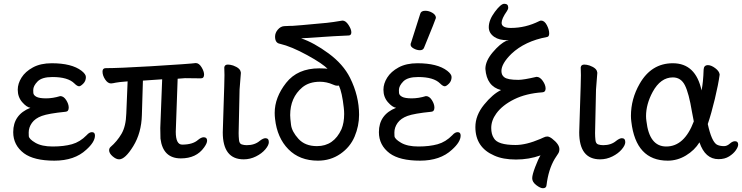

<svg xmlns="http://www.w3.org/2000/svg" viewBox="-20 -827 3930 1017"><path d="M268 24Q160 24 107 -15Q50 -58 50 -127Q50 -220 141 -256Q121 -259 97.5 -286Q74 -313 74 -352Q74 -384 94 -416Q114 -448 154.5 -470Q195 -492 254 -492Q360 -492 412 -452Q435 -434 435 -419Q435 -398 421 -384Q407 -370 399 -370Q389 -370 374 -385Q340 -419 258 -419Q202 -419 179 -395.5Q156 -372 156 -350Q156 -348 156.5 -335.5Q157 -323 172.5 -314.5Q188 -306 224 -306Q260 -306 299 -318Q317 -318 330.5 -297Q344 -276 344 -257Q344 -236 327 -235Q237 -226 201.5 -213Q166 -200 149 -176Q132 -152 132 -125Q132 -122 132.5 -106.5Q133 -91 167 -71Q201 -51 259 -51Q318 -51 361 -63Q404 -75 439 -111Q453 -127 467 -127Q483 -127 483 -109Q483 -75 437 -34Q375 24 268 24Z M611 17Q595 17 576.5 1Q558 -15 558 -31Q558 -41 565 -48Q600 -78 623.5 -118Q647 -158 649 -226L656 -396Q605 -392 592.5 -389Q580 -386 568 -385Q551 -385 537 -406Q523 -427 523 -448Q523 -466 540 -466Q609 -466 778 -476Q991 -489 1017 -493Q1034 -493 1047.5 -471Q1061 -449 1061 -432Q1061 -412 1044 -412L960 -413L921 -410L911 -129Q911 -61 945 -61Q1001 -61 1029 -86Q1046 -100 1059 -100Q1077 -100 1077 -82Q1077 -68 1061 -46Q1020 12 938 12Q843 12 830 -93Q829 -109 829 -149L839 -407L737 -400Q734 -312 731.5 -217.5Q729 -123 686 -53Q643 17 611 17Z M1271 17Q1160 17 1160 -126L1164 -254Q1169 -397 1169 -429L1168 -470Q1170 -485 1187 -485Q1199 -485 1215 -480Q1253 -466 1255 -445L1256 -442L1249 -353L1244 -122Q1244 -104 1246 -85Q1248 -66 1260.5 -62Q1273 -58 1287 -58Q1329 -58 1356 -81Q1374 -95 1386 -95Q1404 -95 1404 -74Q1404 -58 1385.5 -36Q1367 -14 1336 1.5Q1305 17 1271 17Z M1664 24Q1567 24 1507.5 -36.5Q1448 -97 1437 -197Q1435 -213 1435 -229Q1435 -311 1495.5 -388Q1556 -465 1671 -465Q1708 -465 1715 -462Q1691 -489 1607 -535Q1523 -581 1463 -595Q1437 -599 1437 -633Q1437 -653 1451.5 -670Q1466 -687 1484.5 -688.5Q1503 -690 1518 -690H1529Q1541 -690 1711 -706Q1741 -709 1794 -718Q1811 -718 1826 -695Q1841 -672 1841 -656Q1841 -639 1826 -639Q1798 -639 1575 -624Q1643 -601 1720.5 -544Q1798 -487 1834 -415Q1882 -319 1882 -219Q1882 -160 1858.5 -104Q1835 -48 1783 -12Q1731 24 1664 24ZM1659 -53Q1748 -53 1789 -143Q1803 -177 1803 -223Q1803 -239 1801 -256Q1792 -338 1775 -374Q1774 -373 1765 -373Q1757 -373 1744 -379Q1710 -394 1675 -394Q1617 -394 1581 -364Q1517 -310 1517 -217Q1517 -202 1521.5 -166Q1526 -130 1561 -91.5Q1596 -53 1659 -53Z M2205 24Q2097 24 2044 -15Q1987 -58 1987 -127Q1987 -220 2078 -256Q2058 -259 2034.5 -286Q2011 -313 2011 -352Q2011 -384 2031 -416Q2051 -448 2091.5 -470Q2132 -492 2191 -492Q2297 -492 2349 -452Q2372 -434 2372 -419Q2372 -398 2358 -384Q2344 -370 2336 -370Q2326 -370 2311 -385Q2277 -419 2195 -419Q2139 -419 2116 -395.5Q2093 -372 2093 -350Q2093 -348 2093.5 -335.5Q2094 -323 2109.5 -314.5Q2125 -306 2161 -306Q2197 -306 2236 -318Q2254 -318 2267.5 -297Q2281 -276 2281 -257Q2281 -236 2264 -235Q2174 -226 2138.5 -213Q2103 -200 2086 -176Q2069 -152 2069 -125Q2069 -122 2069.5 -106.5Q2070 -91 2104 -71Q2138 -51 2196 -51Q2255 -51 2298 -63Q2341 -75 2376 -111Q2390 -127 2404 -127Q2420 -127 2420 -109Q2420 -75 2374 -34Q2312 24 2205 24ZM2204 -561Q2188 -561 2171.5 -570Q2155 -579 2155 -590Q2155 -598 2157 -600L2206 -754Q2210 -770 2233 -770Q2252 -770 2270.5 -759Q2289 -748 2289 -732Q2289 -728 2226 -574Q2221 -561 2204 -561Z M2856 170Q2842 170 2820.5 153.5Q2799 137 2799 117Q2799 99 2815 57Q2831 15 2843 -4Q2782 18 2713 18Q2644 18 2598 -3Q2498 -46 2498 -154Q2498 -216 2544 -272.5Q2590 -329 2634 -350Q2558 -369 2551 -462Q2551 -504 2590 -550Q2629 -596 2662 -611L2674 -613Q2674 -614 2668 -614Q2624 -614 2599 -631Q2569 -651 2569 -683Q2569 -721 2601 -764Q2633 -807 2651 -807Q2672 -807 2672 -787Q2672 -778 2665 -768Q2637 -728 2637 -706Q2637 -679 2686 -679Q2764 -679 2836 -715Q2842 -718 2846 -718Q2864 -718 2876.5 -694Q2889 -670 2889 -650Q2889 -632 2877 -631Q2760 -609 2689 -542Q2636 -490 2636 -451Q2636 -429 2651 -418Q2668 -404 2726 -404Q2753 -404 2822 -420Q2840 -420 2855 -398.5Q2870 -377 2870 -358Q2870 -339 2853 -338Q2766 -332 2703.5 -301Q2641 -270 2609 -226Q2582 -189 2582 -149Q2582 -116 2596 -95Q2616 -59 2711 -59Q2767 -59 2842 -91Q2846 -92 2857.5 -98Q2869 -104 2879 -104Q2889 -104 2904 -93Q2943 -63 2943 -37Q2943 -23 2936.5 -13.5Q2930 -4 2918 15Q2885 71 2875 153Q2874 170 2856 170Z M3159 17Q3048 17 3048 -126L3052 -254Q3057 -397 3057 -429L3056 -470Q3058 -485 3075 -485Q3087 -485 3103 -480Q3141 -466 3143 -445L3144 -442L3137 -353L3132 -122Q3132 -104 3134 -85Q3136 -66 3148.5 -62Q3161 -58 3175 -58Q3217 -58 3244 -81Q3262 -95 3274 -95Q3292 -95 3292 -74Q3292 -58 3273.5 -36Q3255 -14 3224 1.5Q3193 17 3159 17Z M3517 24Q3348 24 3324 -183Q3322 -198 3322 -213Q3322 -303 3368 -383Q3430 -492 3544 -492Q3665 -492 3696 -348Q3705 -391 3707 -458Q3708 -482 3730 -482Q3747 -482 3768.5 -466Q3790 -450 3792 -432Q3785 -380 3766.5 -303Q3748 -226 3729 -170Q3749 -78 3777 -61Q3792 -53 3815 -53Q3831 -53 3845.5 -66Q3860 -79 3873 -79Q3890 -79 3890 -61Q3890 -49 3877.5 -31Q3865 -13 3842 1.5Q3819 16 3786 16Q3715 16 3685 -73Q3659 -31 3613.5 -3.5Q3568 24 3517 24ZM3509 -51Q3605 -51 3655 -184L3645 -236Q3629 -333 3608 -375Q3587 -417 3544 -417Q3479 -417 3437 -340Q3402 -275 3402 -212Q3402 -199 3404 -186Q3419 -51 3509 -51Z"/></svg>

Font: LXGW WenKai TC
Style: Bold
Weight: 700
Designer: LXGW / Fontworks Inc.
Foundry: LXGW / Fontworks Inc.
Version: Version 1.330;April 28, 2024